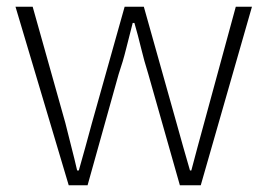

<svg xmlns="http://www.w3.org/2000/svg" viewBox="-20 -550 794 570"><path d="M184 0 26 -530H77L174 -185Q183 -148 192 -113.5Q201 -79 209 -44H214Q224 -79 233.5 -113.5Q243 -148 253 -185L350 -530H407L504 -185Q514 -148 524 -113.5Q534 -79 544 -44H548Q557 -79 566.5 -113.5Q576 -148 586 -185L680 -530H728L576 0H514L420 -331Q408 -369 399 -406.5Q390 -444 379 -482H374Q364 -444 354.5 -405.5Q345 -367 332 -329L240 0Z"/></svg>

Font: Noto Sans KR ExtraLight
Style: Regular
Weight: 250
Designer: Ryoko NISHIZUKA  (kana, bopomofo & ideographs); Paul D. Hunt (Latin, Greek & Cyrillic); Sandoll Communications , Soo-you
Foundry: Adobe
Version: Version 2.004-H2;hotconv 1.0.118;makeotfexe 2.5.65603